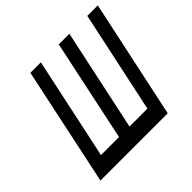

<svg xmlns="http://www.w3.org/2000/svg" viewBox="-163 -847 1023 1023"><g transform="rotate(-45 348.5 -335.0)"><path d="M47 0H554L697 -670H618L495 -94H360L483 -670H403L281 -94H145L268 -670H189Z"/></g></svg>

Font: LT Wave Mono Medium
Style: Italic
Weight: 500
Designer: Daniel Lyons
Version: Version 2.5 (Glyphs App)